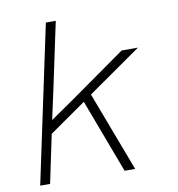

<svg xmlns="http://www.w3.org/2000/svg" viewBox="-82 -804 813 878"><g transform="rotate(-10 325.0 -365.0)"><path d="M189 -730H235L169 -419L140 -286L253 -364L508 -544H584L335 -370L475 0H426L297 -343L127 -224L80 0H34Z"/></g></svg>

Font: Azeret Mono Thin
Style: Italic
Weight: 100
Italic angle: -12°
Designer: Martin Vácha
Foundry: Displaay
Version: Version 1.000; Glyphs 3.0.3, build 3074